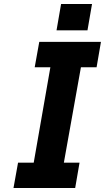

<svg xmlns="http://www.w3.org/2000/svg" viewBox="-20 -948 529 968"><path d="M265 -795 288 -928H444L421 -795ZM48 0 71 -128H150L234 -609H155L178 -737H489L467 -609H388L302 -128H381L359 0Z"/></svg>

Font: Tomorrow SemiBold
Style: Italic
Weight: 600
Italic angle: -10°
Designer: Tony de Marco, Monica Rizzolli
Foundry: Just in Type
Version: Version 2.002